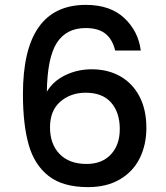

<svg xmlns="http://www.w3.org/2000/svg" viewBox="-20 -767 682 787"><path d="M331 -652Q252 -652 213 -591.5Q174 -531 172 -391Q198 -435 248 -459Q298 -483 356 -483Q422 -483 472.5 -454.5Q523 -426 551.5 -372Q580 -318 580 -243Q580 -173 552.5 -118Q525 -63 471 -31.5Q417 0 341 0Q238 0 179.5 -45.5Q121 -91 97.5 -174Q74 -257 74 -381Q74 -747 332 -747Q432 -747 489.5 -693Q547 -639 557 -560H452Q441 -606 412 -629Q383 -652 331 -652ZM185 -245Q185 -176 224.5 -135.5Q264 -95 335 -95Q398 -95 434.5 -134Q471 -173 471 -238Q471 -306 435.5 -346.5Q400 -387 331 -387Q270 -387 227.5 -350.5Q185 -314 185 -245Z"/></svg>

Font: IBM-Poppins
Style: Poppins-Medium
Weight: 500
Designer: Mike Abbink, Paul van der Laan, Pieter van Rosmalen, Ben Mitchell, Mark Frömberg
Foundry: Bold Monday
Version: Version 1.1